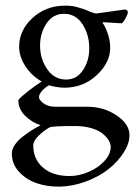

<svg xmlns="http://www.w3.org/2000/svg" viewBox="-20 -449 495 690"><path d="M210 -399.4Q170.4 -399.4 147.2 -364.7Q124 -330.1 124 -285.2Q124 -237.3 149.7 -200.2Q175.3 -163.1 217.8 -163.1Q255.9 -163.1 278.3 -197Q300.8 -231 300.8 -274.4Q300.8 -324.2 276.6 -361.8Q252.4 -399.4 210 -399.4ZM249 3.9Q167 3.9 158.2 8.8Q136.7 21 118.2 39.1Q99.6 57.1 99.6 74.2Q99.6 123 134.5 153.3Q169.4 183.6 230.5 183.6Q263.7 183.6 298.1 168.9Q332.5 154.3 355.2 129.6Q377.9 105 377.9 79.1Q377.9 67.9 370.6 55.4Q363.3 43 348.6 31Q334 19 307.9 11.5Q281.7 3.9 249 3.9ZM293.9 -65.4Q352.5 -65.4 398.9 -34.4Q445.3 -3.4 445.3 37.1Q445.3 66.9 424.3 99.6Q403.3 132.3 369.4 159.2Q335.4 186 287.8 203.6Q240.2 221.2 191.4 221.7Q149.9 222.2 112.3 209.5Q74.7 196.8 48.6 168.7Q22.5 140.6 22.5 102.5Q22.5 87.4 33.4 71.3Q44.4 55.2 62.3 41.5Q80.1 27.8 95.5 18.3Q110.8 8.8 126 1Q95.2 -8.8 70.6 -32.7Q45.9 -56.6 45.9 -89.8Q57.1 -103 85.2 -124.5Q113.3 -146 129.9 -156.2Q93.8 -176.3 71.3 -210.9Q48.8 -245.6 48.8 -281.2Q48.8 -340.3 96.9 -384.5Q145 -428.7 213.9 -428.7Q225.6 -428.7 236.8 -427.5Q248 -426.3 258.8 -422.9Q270.5 -419.4 275.4 -418Q280.3 -417 291.5 -412.1L302.7 -407.2Q315.4 -402.3 325.2 -400.4L429.7 -415Q439.5 -412.1 439.5 -405.3Q439.5 -398.9 431.6 -384Q423.8 -369.1 417 -365.2L352.5 -369.1Q348.6 -369.1 348.6 -366.2Q355.5 -359.4 365.7 -332.8Q376 -306.2 376 -277.3Q376 -223.6 327.4 -178.7Q278.8 -133.8 210.9 -133.8Q198.7 -133.8 181.2 -136.7Q163.6 -139.6 156.2 -142.6Q141.6 -134.3 130.9 -122.3Q120.1 -110.4 120.1 -99.6Q120.1 -89.8 136.5 -77.6Q152.8 -65.4 178.7 -65.4Z"/></svg>

Font: Amiri
Style: Regular
Weight: 400
Designer: Khaled Hosny
Version: Version 000.108